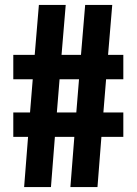

<svg xmlns="http://www.w3.org/2000/svg" viewBox="-20 -760 555 780"><path d="M282 -204H203L187 0H78L94 -204H34V-303H102L113 -438H34V-537H121L138 -740H247L230 -537H309L326 -740H436L419 -537H481V-438H411L400 -303H481V-204H392L376 0H266ZM211 -303H290L301 -438H222Z"/></svg>

Font: Encode Sans Compressed
Style: ExtraBold
Weight: 800
Designer: Pablo Impallari, Andres Torresi
Foundry: Pablo Impallari, Andres Torresi
Version: Version 1.000; ttfautohint (v1.00) -l 8 -r 50 -G 200 -x 14 -